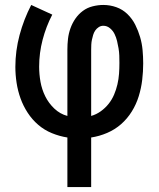

<svg xmlns="http://www.w3.org/2000/svg" viewBox="-20 -550 640 775"><path d="M252 205V5Q220 0 189.5 -12.5Q159 -25 134.5 -46Q110 -67 92 -94.5Q74 -122 63 -152.5Q52 -183 47 -215.5Q42 -248 42 -280Q42 -345 59 -408.5Q76 -472 106 -530L191 -491Q166 -443 152 -389.5Q138 -336 138 -281Q138 -250 143.5 -219.5Q149 -189 162.5 -161.5Q176 -134 199 -112Q222 -90 252 -82V-350Q252 -372 254.5 -393.5Q257 -415 264.5 -436Q272 -457 284.5 -475Q297 -493 314.5 -506Q332 -519 354 -524.5Q376 -530 397 -530Q424 -530 449.5 -521Q475 -512 494.5 -493Q514 -474 526 -450Q538 -426 545.5 -400.5Q553 -375 555.5 -348Q558 -321 558 -294Q558 -261 554 -227.5Q550 -194 540 -161.5Q530 -129 512 -100Q494 -71 469 -49Q444 -27 412.5 -13.5Q381 0 348 5V205ZM348 -82Q369 -88 387 -101Q405 -114 418.5 -131Q432 -148 440.5 -168Q449 -188 454 -209.5Q459 -231 460.5 -252.5Q462 -274 462 -296Q462 -311 461.5 -325.5Q461 -340 458.5 -355Q456 -370 452.5 -384.5Q449 -399 442.5 -412.5Q436 -426 424 -436Q412 -446 397 -446Q387 -446 378.5 -440.5Q370 -435 364.5 -427Q359 -419 356 -409Q353 -399 351 -389.5Q349 -380 348.5 -370Q348 -360 348 -350Z"/></svg>

Font: Iosevka Curly Slab MdEx
Style: Regular
Weight: 500
Width: 7
Monospace: yes
Designer: Belleve Invis
Foundry: Belleve Invis
Version: Version 11.1.0; ttfautohint (v1.8.3)